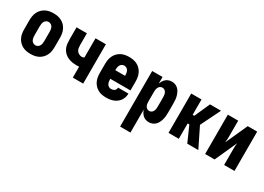

<svg xmlns="http://www.w3.org/2000/svg" viewBox="-12 -1256 3024 2198"><g transform="rotate(30 1500.0 -156.5)"><path d="M250 8Q222 8 195 3Q168 -2 143.5 -15Q119 -28 100 -48Q81 -68 69 -93Q57 -118 52.5 -145Q48 -172 48 -200V-320Q48 -348 52.5 -375Q57 -402 69 -427Q81 -452 100 -472Q119 -492 143.5 -505Q168 -518 195 -523Q222 -528 250 -528Q278 -528 305 -523Q332 -518 356.5 -505Q381 -492 400 -472Q419 -452 431 -427Q443 -402 447.5 -375Q452 -348 452 -320V-200Q452 -172 447.5 -145Q443 -118 431 -93Q419 -68 400 -48Q381 -28 356.5 -15Q332 -2 305 3Q278 8 250 8ZM250 -106Q266 -106 280.5 -114.5Q295 -123 302.5 -137.5Q310 -152 312.5 -168Q315 -184 315 -200V-320Q315 -336 312.5 -352Q310 -368 302.5 -382.5Q295 -397 280.5 -405.5Q266 -414 250 -414Q234 -414 219.5 -405.5Q205 -397 197.5 -382.5Q190 -368 187.5 -352Q185 -336 185 -320V-200Q185 -184 187.5 -168Q190 -152 197.5 -137.5Q205 -123 219.5 -114.5Q234 -106 250 -106Z M807 0V-145Q800 -144 792.5 -143.5Q785 -143 777 -143Q747 -143 717 -147.5Q687 -152 659 -164.5Q631 -177 609 -198.5Q587 -220 574.5 -247.5Q562 -275 559 -305.5Q556 -336 556 -366V-520H693V-366Q693 -346 696 -326.5Q699 -307 710 -291Q721 -275 739.5 -266Q758 -257 777 -257Q785 -257 793 -259.5Q801 -262 807 -267V-520H944V0Z M1249 8Q1222 8 1194.5 3Q1167 -2 1143 -15Q1119 -28 1100 -48Q1081 -68 1069 -93Q1057 -118 1052.5 -145.5Q1048 -173 1048 -200V-320Q1048 -348 1052.5 -375Q1057 -402 1069 -427Q1081 -452 1100 -472Q1119 -492 1143.5 -505Q1168 -518 1195 -523Q1222 -528 1250 -528Q1278 -528 1305 -523Q1332 -518 1356.5 -505Q1381 -492 1400 -472Q1419 -452 1431 -427Q1443 -402 1447.5 -375Q1452 -348 1452 -320V-203H1185V-200Q1185 -184 1187.5 -168Q1190 -152 1197.5 -137.5Q1205 -123 1219 -114.5Q1233 -106 1249 -106Q1261 -106 1273 -109Q1285 -112 1294 -119Q1303 -126 1308 -137Q1313 -148 1313 -160H1450V-159Q1450 -135 1443 -111Q1436 -87 1422 -67Q1408 -47 1388.5 -32Q1369 -17 1346 -8Q1323 1 1298.5 4.5Q1274 8 1249 8ZM1185 -317H1315V-320Q1315 -336 1312.5 -352Q1310 -368 1302.5 -382.5Q1295 -397 1280.5 -405.5Q1266 -414 1250 -414Q1234 -414 1219.5 -405.5Q1205 -397 1197.5 -382.5Q1190 -368 1187.5 -352Q1185 -336 1185 -320Z M1556 215V-520H1693V-432Q1700 -452 1711 -470Q1722 -488 1737.5 -501.5Q1753 -515 1773.5 -521.5Q1794 -528 1814 -528Q1838 -528 1860 -519.5Q1882 -511 1898.5 -494.5Q1915 -478 1925.5 -456.5Q1936 -435 1942 -412.5Q1948 -390 1950 -366.5Q1952 -343 1952 -320V-200Q1952 -177 1950 -153.5Q1948 -130 1942 -107.5Q1936 -85 1925.5 -63.5Q1915 -42 1898.5 -25.5Q1882 -9 1860 -0.5Q1838 8 1814 8Q1794 8 1773.5 1.5Q1753 -5 1737.5 -18.5Q1722 -32 1711 -50Q1700 -68 1693 -88V215ZM1754 -106Q1770 -106 1783.5 -115Q1797 -124 1804 -138.5Q1811 -153 1813 -168.5Q1815 -184 1815 -200V-320Q1815 -336 1813 -351.5Q1811 -367 1804 -381.5Q1797 -396 1783.5 -405Q1770 -414 1754 -414Q1738 -414 1724.5 -405Q1711 -396 1704 -381.5Q1697 -367 1695 -351.5Q1693 -336 1693 -320V-200Q1693 -184 1695 -168.5Q1697 -153 1704 -138.5Q1711 -124 1724.5 -115Q1738 -106 1754 -106Z M2320 0 2230 -203H2208V0H2072V-520H2208V-317H2230L2320 -520H2466L2338 -260L2466 0Z M2556 0V-520H2693V-312Q2693 -291 2692 -270.5Q2691 -250 2688 -230L2819 -520H2944V0H2807V-208Q2807 -229 2808 -249.5Q2809 -270 2812 -290L2681 0Z"/></g></svg>

Font: Iosevka Heavy
Style: Regular
Weight: 900
Monospace: yes
Designer: Belleve Invis
Foundry: Belleve Invis
Version: Version 32.5.0; ttfautohint (v1.8.4)